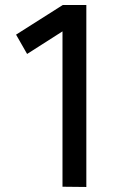

<svg xmlns="http://www.w3.org/2000/svg" viewBox="-20 -743 463 765"><path d="M324 2 229 1V-618L88 -528L44 -605L230 -723H324Z"/></svg>

Font: SUITE SemiBold
Style: Regular
Weight: 600
Designer: Sun
Foundry: Sun
Version: Version 2.040